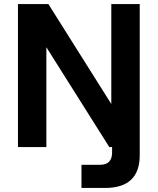

<svg xmlns="http://www.w3.org/2000/svg" viewBox="-20 -720 772 940"><path d="M378.9 200.2V86.9H469.2Q528.8 86.9 528.8 26.9V0H515.1L207 -488.8V0H67.9V-700.2H216.8L524.9 -210.9V-700.2H664.1V40Q664.1 200.2 494.1 200.2Z"/></svg>

Font: Uncut Sans
Style: Bold
Weight: 700
Designer: Kasper Nordkvist
Foundry: UNCUT.wtf
Version: Version 1.304;Glyphs 3.2 (3246)